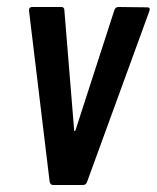

<svg xmlns="http://www.w3.org/2000/svg" viewBox="-20 -529 448 549"><path d="M122 -9 63 -498V-500Q63 -509 72 -509H155Q164 -509 164 -500L192 -157Q192 -154 193.5 -154Q195 -154 196 -157L307 -500Q310 -509 319 -509L401 -508Q406 -508 407.5 -505Q409 -502 407 -497L229 -9Q226 0 217 0H132Q124 0 122 -9Z"/></svg>

Font: Barlow Condensed Medium
Style: Italic
Weight: 500
Width: 3
Italic angle: -7°
Designer: Jeremy Tribby
Foundry: Tribby Type
Version: Version 1.408